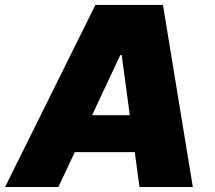

<svg xmlns="http://www.w3.org/2000/svg" viewBox="-43 -747 858 767"><path d="M190.3 0H-22.7L338.1 -727.3H608L727.3 0H514.2L495.4 -139.2H255.7ZM324.9 -286.9H475.5L443.2 -527H437.5Z"/></svg>

Font: Inter UI Black
Style: Italic
Weight: 900
Italic angle: -9.39999°
Designer: Rasmus Andersson
Foundry: rsms
Version: 3.2;8d6f07862